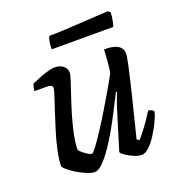

<svg xmlns="http://www.w3.org/2000/svg" viewBox="-121 -755 796 856"><g transform="rotate(-20 277.5 -327.0)"><path d="M185 0Q170 0 148 -9Q126 -18 104.5 -31Q83 -44 68.5 -56.5Q54 -69 52 -75Q52 -104 60.5 -145Q69 -186 82.5 -230Q96 -274 109 -313.5Q122 -353 131 -380.5Q140 -408 140 -415Q140 -425 132.5 -428Q125 -431 113 -431H55Q55 -441 58 -450.5Q61 -460 62 -464Q77 -471 98.5 -479.5Q120 -488 141 -494Q162 -500 176 -500Q199 -500 215 -487.5Q231 -475 231 -455Q231 -446 222.5 -419.5Q214 -393 201 -355Q188 -317 175.5 -274.5Q163 -232 154.5 -191.5Q146 -151 146 -119Q156 -106 174 -93.5Q192 -81 201 -81Q206 -81 223.5 -104.5Q241 -128 265.5 -165.5Q290 -203 316 -246Q342 -289 364.5 -328Q387 -367 400 -392Q404 -415 406.5 -445.5Q409 -476 410 -500Q439 -500 458 -494.5Q477 -489 486.5 -477.5Q496 -466 496 -449Q496 -435 485 -385Q474 -335 454.5 -256Q435 -177 409 -73L420 -66Q431 -77 446.5 -97Q462 -117 477 -139Q492 -161 501 -176Q510 -176 517.5 -172Q525 -168 527 -163Q522 -142 508.5 -114.5Q495 -87 478 -60.5Q461 -34 442.5 -17Q424 0 408 0Q393 0 372.5 -8.5Q352 -17 336 -28Q320 -39 317 -46L372 -225Q380 -251 388 -272.5Q396 -294 400 -301L395 -304Q378 -270 357 -229Q336 -188 313 -147.5Q290 -107 266.5 -73.5Q243 -40 222.5 -20Q202 0 185 0ZM191 -580Q191 -605 194.5 -620.5Q198 -636 202 -640Q232 -640 272.5 -642Q313 -644 355 -646.5Q397 -649 431.5 -651Q466 -653 484 -654L494 -645Q494 -626 490 -607Q486 -588 483 -580Z"/></g></svg>

Font: Texturina Medium 12pt Medium
Style: Italic
Weight: 500
Italic angle: -11°
Version: Version 1.002